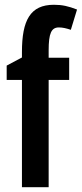

<svg xmlns="http://www.w3.org/2000/svg" viewBox="-20 -785 343 805"><path d="M270 -450V-543H184V-574C184 -645 195 -670 227 -670C243 -670 259 -666 277 -660L303 -745C267 -759 241 -765 206 -765C107 -765 72 -700 72 -567V-544L8 -510V-450H72V0H184V-450Z"/></svg>

Font: Noto Sans Myanmar UI ExtraCondensed SemiBold
Style: Regular
Weight: 600
Width: 2
Designer: Monotype Design Team
Foundry: Monotype Imaging Inc.
Version: Version 2.103